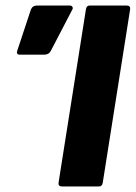

<svg xmlns="http://www.w3.org/2000/svg" viewBox="-20 -675 491 695"><path d="M205 0Q190 0 192 -14L291 -641Q293 -655 305 -655H438Q453 -655 451 -641L352 -14Q350 0 338 0ZM53 -477Q37 -477 43 -493L92 -641Q98 -655 114 -655H232Q240 -655 242.5 -649.5Q245 -644 240 -637L164 -491Q157 -477 139 -477Z"/></svg>

Font: Sofia Sans Black
Style: Italic
Weight: 900
Italic angle: -9°
Version: Version 4.100-B